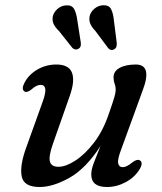

<svg xmlns="http://www.w3.org/2000/svg" viewBox="-20 -720 632 750"><path d="M525.5 -94Q541 -85.5 525.5 -59Q506.5 -27.5 471.2 -8.5Q436 10.5 397.5 10.5Q336.5 10.5 336.5 -38.5Q336.5 -57 346 -82.5Q355.5 -108 372.5 -149.5Q315 -61 250.8 -25.2Q186.5 10.5 135 10.5Q73 10.5 64.8 -31Q56.5 -72.5 82.5 -144L146.5 -322Q159.5 -358 156.8 -373.2Q154 -388.5 139 -388.5Q131 -388.5 122.5 -384.5Q114 -380.5 102 -370Q85.5 -357 76 -362.5Q62 -371 76 -397.5Q93 -429.5 126.8 -448.8Q160.5 -468 200 -468Q249 -468 261.2 -436Q273.5 -404 252 -344L187 -159Q169.5 -109.5 175 -89Q180.5 -68.5 208.5 -68.5Q237 -68.5 274.5 -92.8Q312 -117 347.5 -163.2Q383 -209.5 405.5 -276.5Q421 -321 426.5 -339.8Q432 -358.5 432 -369.5Q432 -382 427.8 -393.2Q423.5 -404.5 423.5 -418.5Q423.5 -441.5 447.2 -454.8Q471 -468 510.5 -468Q576.5 -468 536.5 -364.5L454 -138Q438.5 -98 441.5 -82.5Q444.5 -67 459.5 -67Q474.5 -67 497.5 -86Q515.5 -99.5 525.5 -94ZM425 -639.5 436 -553Q436.5 -545 435 -538.8Q433.5 -532.5 427 -528Q414 -520 403 -531.5L353 -598.5Q339.5 -612.5 333.2 -626.2Q327 -640 330 -656.5Q334 -673.5 348.8 -686Q363.5 -698.5 382.5 -699.5Q406 -700.5 414.2 -683.8Q422.5 -667 425 -639.5ZM282 -641 295.5 -554.5Q296.5 -547 295.2 -540.8Q294 -534.5 287.5 -530Q275 -522 263 -532.5L211.5 -597.5Q197.5 -611 190.5 -624.2Q183.5 -637.5 186 -654.5Q189 -671 203.5 -684.2Q218 -697.5 237 -699Q260.5 -701 269.5 -684.8Q278.5 -668.5 282 -641Z"/></svg>

Font: Fraunces 9pt S050
Style: Italic
Weight: 400
Italic angle: -16°
Version: Version 1.000; ttfautohint (v1.8.3)